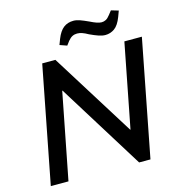

<svg xmlns="http://www.w3.org/2000/svg" viewBox="-127 -1004 1030 1113"><g transform="rotate(-15 388.0 -447.0)"><path d="M40 0 176 -700H255L569 -197H571L669 -700H774L638 0H570L249 -517H247L146 0ZM343 -762 300 -777 313 -811Q330 -854 354.5 -873Q379 -892 414 -892Q432 -892 453 -884.5Q474 -877 502 -864Q526 -852 542.5 -846.5Q559 -841 571 -841Q585 -841 597 -847.5Q609 -854 622 -871L640 -894L684 -881L671 -846Q653 -799 628 -781.5Q603 -764 573 -764Q555 -764 533 -771.5Q511 -779 481 -793Q462 -804 446 -809.5Q430 -815 416 -815Q400 -815 387 -808.5Q374 -802 361 -786Z"/></g></svg>

Font: REM
Style: Italic
Weight: 400
Italic angle: -11°
Designer: Octavio Pardo
Foundry: Ashler Design
Version: Version 1.005;gftools[0.9.28]